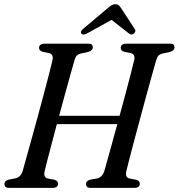

<svg xmlns="http://www.w3.org/2000/svg" viewBox="-20 -912 867 932"><path d="M196.5 -80.5Q190 -50.5 212 -45.5L244.5 -39.5Q262 -34 262 -20.5Q262 0 235 0H25Q11.5 0 6.5 -5Q1.5 -10 1.5 -18Q1 -34.5 22.5 -40L53.5 -46Q80 -51 90 -82Q96 -103.5 107.5 -144.5Q119 -185.5 133.5 -238Q148 -290.5 163.5 -347.2Q179 -404 193.2 -457.5Q207.5 -511 218.5 -554Q229.5 -597 235 -621Q240.5 -648.5 218.5 -654L187.5 -660.5Q169 -666 169.5 -679.5Q169.5 -700 199 -700H408.5Q421.5 -700 426 -695.2Q430.5 -690.5 430.5 -682.5Q430.5 -666.5 408 -660L373.5 -652.5Q360.5 -649.5 353.5 -642.8Q346.5 -636 342 -621Q335 -596.5 323 -554Q311 -511.5 296.5 -458.2Q282 -405 267 -350H560.5Q575.5 -405.5 589.8 -458.8Q604 -512 615 -554.5Q626 -597 631.5 -621Q637.5 -648 615 -654L584 -660.5Q565.5 -666 566 -679.5Q566 -700 595 -700H805Q818 -700 822.5 -695.2Q827 -690.5 827 -682.5Q827 -666.5 805 -660L770 -652.5Q757 -649.5 750 -642.8Q743 -636 738.5 -621Q731 -596 718.8 -551.2Q706.5 -506.5 691.2 -451.2Q676 -396 660.5 -338Q645 -280 631 -227.8Q617 -175.5 607 -136.2Q597 -97 593 -80.5Q586.5 -50.5 609 -45.5L641 -39.5Q659 -34 658.5 -20.5Q658.5 0 631.5 0H420.5Q407.5 0 402.5 -5Q397.5 -10 397.5 -18Q397 -34.5 418 -40L450 -45.5Q476.5 -51 486.5 -82Q494.5 -110.5 512 -173Q529.5 -235.5 549.5 -309.5H256Q242.5 -258 230 -211.2Q217.5 -164.5 208.8 -130.2Q200 -96 196.5 -80.5ZM629 -748Q617.5 -740 604.5 -750.5L521.5 -815.5L404 -750.5Q384 -739.5 376 -748Q367 -758 383.5 -772L500 -870Q511.5 -880 520.5 -885.8Q529.5 -891.5 540 -891.5Q551 -891.5 557 -885.8Q563 -880 569.5 -870L634 -771Q638.5 -764 636.2 -757.8Q634 -751.5 629 -748Z"/></svg>

Font: Fraunces 72pt Soft
Style: Italic
Weight: 400
Italic angle: -16°
Version: Version 1.000;[b76b70a41]